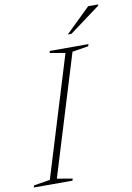

<svg xmlns="http://www.w3.org/2000/svg" viewBox="-123 -925 677 984"><g transform="rotate(-10 216.0 -433.0)"><path d="M251 -651 171 -664.5 173.5 -675H374.5L372 -664.5L287.5 -651L95.5 -24L175.5 -10.5L172.5 0H-28.5L-25.5 -10.5L59 -24ZM279 -742 407 -866.5H459.5L457.5 -860L298 -742Z"/></g></svg>

Font: Newsreader 24pt ExtraLight
Style: Italic
Weight: 250
Italic angle: -17°
Designer: Hugues Gentile
Foundry: Production Type
Version: Version 1.003